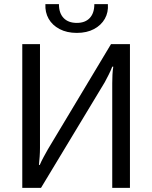

<svg xmlns="http://www.w3.org/2000/svg" viewBox="-20 -902 731 922"><path d="M604 -690V0H519V-503Q519 -523 520 -543Q521 -563 524 -582H519Q512 -563 502 -543.5Q492 -524 483 -507L177 0H87V-690H172V-192Q172 -171 170.5 -150.5Q169 -130 167 -110H171Q179 -129 189.5 -148Q200 -167 210 -185L513 -690ZM433 -882H498Q501 -843 483.5 -812Q466 -781 431.5 -762.5Q397 -744 349 -744Q301 -744 266 -762.5Q231 -781 213.5 -812Q196 -843 198 -882H263Q263 -839 285.5 -815.5Q308 -792 349 -792Q389 -792 411 -815.5Q433 -839 433 -882Z"/></svg>

Font: Exo 2
Style: Regular
Weight: 400
Designer: Natanael Gama
Foundry: Natanael Gama
Version: Version 2.010